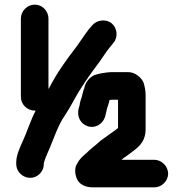

<svg xmlns="http://www.w3.org/2000/svg" viewBox="-20 -749 794 828"><path d="M169 -41V-46C173 -61 178 -73 185 -89C208 -139 228 -206 259 -250C272 -270 285 -291 296 -312C330 -375 367 -426 408 -481C425 -504 438 -527 456 -548L469 -564C491 -589 485 -629 462 -648C437 -669 397 -663 378 -640L364 -624C345 -600 332 -578 313 -552C266 -491 228 -439 191 -368L189 -366V-669C189 -702 162 -729 130 -729C98 -729 70 -702 70 -669V-331C70 -299 97 -272 130 -272H134C113 -234 96 -178 78 -140C66 -114 50 -79 50 -49V-41C50 -9 78 18 110 18C142 18 169 -9 169 -41ZM705 0C705 -32 677 -60 645 -60H504C510 -66 518 -71 527 -77C565 -107 608 -127 608 -193V-339C608 -358 604 -377 599 -393C590 -414 563 -438 533 -438H458C431 -436 407 -432 387 -425C366 -416 346 -392 343 -366H342C340 -360 338 -353 336 -345L332 -329C329 -320 326 -312 325 -306L323 -294C322 -291 321 -287 320 -284C309 -245 329 -213 360 -204C396 -194 425 -219 433 -245C437 -258 438 -269 442 -282C442 -284 443 -287 445 -291C448 -300 450 -308 452 -316V-318C455 -318 459 -318 463 -319H489V-197C485 -194 480 -190 475 -186L455 -172C436 -157 416 -146 400 -130C382 -115 369 -105 353 -89C336 -75 323 -63 313 -44C301 -27 302 1 312 23C322 46 348 59 381 59H645C677 59 705 32 705 0Z"/></svg>

Font: Electronic
Style: Nord
Weight: 900
Version: Version 1.011